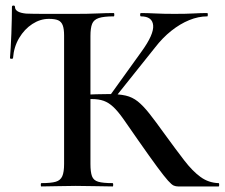

<svg xmlns="http://www.w3.org/2000/svg" viewBox="-20 -672 810 692"><path d="M129 0Q127 0 127 -6Q127 -12 129 -12Q164 -12 181 -17Q198 -22 204.5 -37Q211 -52 211 -81V-544Q211 -568 206 -581Q201 -594 189.5 -599Q178 -604 156 -604Q125 -604 96.5 -585.5Q68 -567 49 -535Q30 -503 27 -463Q27 -460 21.5 -460Q16 -460 16 -463Q17 -476 18.5 -499.5Q20 -523 21 -551Q22 -579 22.5 -604.5Q23 -630 23 -647Q23 -652 28.5 -652Q34 -652 34 -647Q34 -637 44 -631Q54 -625 74 -623Q98 -622 141.5 -622Q185 -622 254 -622Q297 -622 330.5 -623.5Q364 -625 390 -625Q392 -625 392 -619Q392 -613 390 -613Q354 -613 336 -607Q318 -601 312 -586Q306 -571 306 -542V-81Q306 -52 311.5 -37Q317 -22 334 -17Q351 -12 386 -12Q388 -12 388 -6Q388 0 386 0Q359 0 325.5 -1Q292 -2 253 -2Q218 -2 186 -1Q154 0 129 0ZM622 0Q614 0 606.5 -3Q599 -6 585.5 -21Q572 -36 546.5 -70.5Q521 -105 477 -168Q446 -213 425.5 -242Q405 -271 388.5 -286.5Q372 -302 354 -308.5Q336 -315 310 -315Q301 -315 290.5 -314Q280 -313 269 -312L268 -330Q334 -333 372 -333Q409 -333 433 -327.5Q457 -322 476.5 -306.5Q496 -291 518.5 -262.5Q541 -234 574 -188Q614 -133 644 -94Q674 -55 703 -34Q732 -13 768 -12Q770 -12 770 -6Q770 0 768 0ZM392 -317 375 -326 490 -486Q535 -548 532 -580.5Q529 -613 488 -613Q485 -613 485 -619Q485 -625 488 -625Q511 -625 540 -623.5Q569 -622 609 -622Q652 -622 677.5 -623.5Q703 -625 727 -625Q729 -625 729 -619Q729 -613 727 -613Q695 -613 662 -599.5Q629 -586 597.5 -561Q566 -536 539 -501Z"/></svg>

Font: Cormorant SemiBold
Style: Regular
Weight: 600
Designer: Christian Thalmann (Catharsis Fonts)
Foundry: Catharsis Fonts
Version: Version 4.000